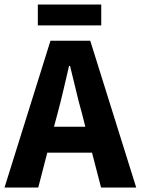

<svg xmlns="http://www.w3.org/2000/svg" viewBox="-26 -833 625 853"><path d="M382.8 -154.8H184.1L144 0H-5.9L198.2 -651.9H375L579.1 0H422.9ZM353 -270 337.9 -330.1Q323.7 -378.9 311 -434.1Q297.9 -489.3 285.2 -540H280.8Q268.6 -488.3 255.9 -433.6Q243.2 -378.9 230 -330.1L213.9 -270ZM142.1 -813H423.8V-720.2H142.1Z"/></svg>

Font: SourceSansPro-Bold
Style: Bold
Weight: 700
Designer: Paul D. Hunt
Foundry: Adobe Systems Incorporated
Version: Version 1.050;PS Version 1.000;hotconv 1.0.70;makeotf.lib2.5